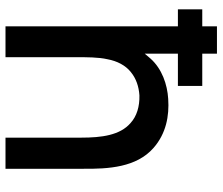

<svg xmlns="http://www.w3.org/2000/svg" viewBox="-74 -716 790 681"><g transform="rotate(90 320.5 -375.0)"><path d="M504.2 -525C453.1 -569.8 390.6 -581.2 330.2 -577.1C279.2 -574 224 -555.2 187.5 -514.6L169.8 -493.8V-611.5H284.4V-697.9H169.8V-750H72.9V-697.9H12.5V-611.5H72.9V0H182.3V-246.9C182.3 -287.5 182.3 -330.2 189.6 -361.5C195.8 -395.8 211.5 -426 235.4 -444.8C258.3 -463.5 286.5 -472.9 317.7 -475C357.3 -476 391.7 -465.6 415.6 -443.8C459.4 -406.3 467.7 -340.6 467.7 -268.8V0H578.1V-272.9C579.2 -366.7 572.9 -464.6 504.2 -525Z"/></g></svg>

Font: Manrope Semibold
Style: Regular
Weight: 600
Width: 4
Designer: Michael Sharanda
Foundry: Michael Sharanda
Version: Version 2.000;PS 002.000;hotconv 1.0.88;makeotf.lib2.5.64775